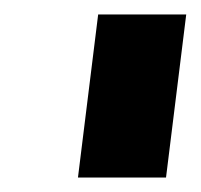

<svg xmlns="http://www.w3.org/2000/svg" viewBox="-20 -747 278 266"><path d="M88 -501 116 -727H238L210 -501Z"/></svg>

Font: Expletus Sans
Style: Bold Italic
Weight: 700
Italic angle: -7°
Version: Version 7.500